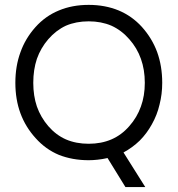

<svg xmlns="http://www.w3.org/2000/svg" viewBox="-20 -633 717 775"><path d="M337.9 13.7Q354.5 13.7 373 11.7Q392.6 9.8 414.1 4.9Q438.5 43.9 486.3 122.1Q505.9 122.1 566.4 122.1Q543.9 86.9 478.5 -17.6Q514.6 -37.1 543.9 -65.4Q572.3 -93.8 592.8 -130.9Q614.3 -168.9 624 -210.9Q634.8 -252.9 634.8 -298.8Q634.8 -366.2 614.3 -422.9Q593.8 -478.5 552.7 -524.4Q512.7 -568.4 459 -590.8Q404.3 -613.3 337.9 -613.3Q271.5 -613.3 217.8 -590.8Q163.1 -568.4 123 -523.4Q82 -477.5 62.5 -421.9Q42 -366.2 42 -298.8Q42 -231.4 62.5 -175.8Q83 -120.1 124 -75.2Q164.1 -30.3 217.8 -7.8Q272.5 13.7 337.9 13.7ZM337.9 -52.7Q287.1 -52.7 246.1 -70.3Q206.1 -87.9 174.8 -124Q144.5 -159.2 128.9 -203.1Q114.3 -246.1 114.3 -298.8Q114.3 -351.6 128.9 -395.5Q144.5 -439.5 174.8 -474.6Q206.1 -510.7 246.1 -529.3Q287.1 -546.9 337.9 -546.9Q388.7 -546.9 429.7 -529.3Q470.7 -510.7 502 -474.6Q533.2 -439.5 548.8 -395.5Q564.5 -351.6 564.5 -298.8Q564.5 -246.1 548.8 -203.1Q533.2 -159.2 502 -124Q470.7 -87.9 429.7 -70.3Q388.7 -52.7 337.9 -52.7Z"/></svg>

Font: TextaAlt
Style: Regular
Weight: 400
Designer: Daniel Hernandez & Miguel Hernandez
Version: Version 1.005;com.myfonts.easy.latinotype.texta.alt-regular.